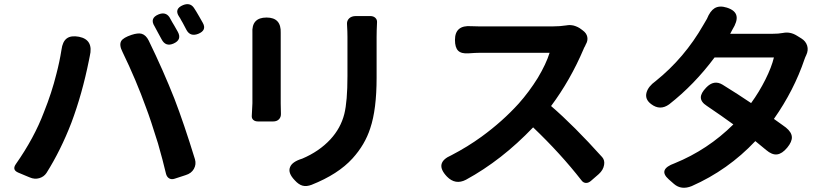

<svg xmlns="http://www.w3.org/2000/svg" viewBox="-20 -842 3960 909"><path d="M766 -19Q751 -83 728 -163Q692 -279 672 -331Q625 -462 560 -596Q543 -629 554 -648Q564 -664 603 -677Q634 -687 651 -682Q671 -676 684 -650Q754 -506 806 -374Q851 -257 903 -88Q910 -64 898 -42.5Q886 -21 859 -13L847 -9L807 4Q792 9 781 2.5Q770 -4 766 -19ZM121 -2 104 -9 66 -25Q36 -38 55 -65Q142 -189 188 -311Q225 -403 247 -492Q262 -549 271 -606Q276 -645 296 -660Q316 -675 354 -668Q424 -654 405 -576Q404 -570 402 -561Q401 -558 401 -556Q369 -397 318 -261Q268 -131 200 -23Q188 -5 166 1.5Q144 8 121 -2ZM745 -656Q736 -673 727 -689Q722 -699 712 -717Q687 -756 731 -774Q764 -787 782 -761Q786 -753 796 -736Q802 -726 805 -721Q817 -701 822 -691Q842 -654 802 -636Q764 -619 745 -656ZM863 -700Q857 -712 845 -734Q843 -738 838 -746Q832 -758 828 -763Q803 -800 847 -818Q880 -831 898 -805Q907 -792 923 -764Q935 -744 940 -734Q960 -699 919 -682Q881 -667 863 -700Z M1376 12Q1342 -23 1353 -50Q1362 -76 1411 -91Q1491 -125 1544 -182Q1593 -235 1610 -302Q1625 -362 1625 -482Q1625 -575 1625 -668Q1625 -691 1623 -725Q1621 -743 1632.5 -754.5Q1644 -766 1665 -766H1692H1733Q1748 -766 1757 -757.5Q1766 -749 1765 -736Q1763 -696 1763 -668Q1763 -571 1763 -474Q1763 -324 1733 -235Q1708 -157 1649 -92Q1581 -17 1455 33Q1431 42 1412.5 37Q1394 32 1376 12ZM1202 -267Q1187 -267 1179 -274.5Q1171 -282 1172 -294Q1172 -300 1173 -313Q1175 -341 1175 -353Q1175 -518 1175 -683Q1175 -684 1175 -685Q1170 -759 1242 -759Q1312 -759 1309 -686Q1309 -685 1309 -683Q1309 -603 1309 -522Q1309 -437 1309 -352Q1309 -321 1310 -305Q1311 -288 1301 -277.5Q1291 -267 1273 -267H1241Z M2096 -6Q2034 -71 2117 -107Q2194 -147 2260 -195Q2359 -267 2436 -352Q2485 -407 2526 -473Q2566 -540 2582 -592Q2416 -592 2250 -592Q2233 -592 2198.5 -589.5Q2164 -587 2149 -602Q2134 -617 2134 -653Q2134 -724 2211 -718Q2226 -717 2250 -717Q2423 -717 2596 -717Q2631 -717 2663 -722Q2677 -725 2696 -721Q2717 -715 2731 -704L2739 -698Q2757 -685 2760.5 -667Q2764 -649 2753 -631Q2751 -625 2745 -615Q2744 -611 2743 -610Q2680 -462 2589 -340Q2697 -247 2831 -98Q2844 -83 2840 -61Q2836 -37 2815 -18L2807 -11L2777 15Q2765 25 2753 24Q2741 23 2733 12Q2634 -115 2504 -239Q2355 -83 2186 9Q2136 35 2096 -6Z M3171 29 3146 7Q3093 -40 3174 -69Q3331 -133 3452 -253Q3400 -291 3326 -341Q3298 -359 3298 -381Q3298 -401 3323 -427Q3360 -466 3401 -441Q3474 -396 3536 -354Q3574 -406 3604 -466Q3633 -524 3644 -570H3504H3363Q3267 -441 3148 -348Q3105 -317 3063 -349Q3032 -372 3041 -404Q3049 -433 3084 -458Q3221 -568 3310 -724Q3319 -739 3327 -753Q3342 -790 3363 -803Q3386 -817 3421 -806Q3462 -793 3467 -766Q3472 -741 3447 -701Q3445 -698 3442 -691.5Q3439 -685 3437 -682H3536H3636Q3666 -682 3687 -686Q3721 -693 3753 -673L3774 -660Q3795 -647 3801.5 -625.5Q3808 -604 3797 -581Q3792 -571 3789 -562Q3739 -414 3644 -279Q3659 -269 3686 -249Q3696 -242 3701 -238Q3728 -216 3729 -193Q3730 -171 3707 -143Q3683 -114 3659 -111Q3635 -108 3607 -132Q3583 -152 3556 -174Q3427 -37 3255 39Q3206 59 3171 29Z"/></svg>

Font: GenSenRounded2 TW B
Style: Regular
Weight: 700
Version: Version 2.000;PS 2;hotconv 16.6.51;makeotf.lib2.5.65220 DEVE